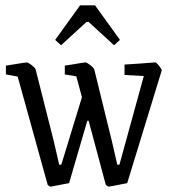

<svg xmlns="http://www.w3.org/2000/svg" viewBox="-20 -688 648 717"><path d="M169 9Q166 9 162 5.5Q158 2 158 2L46 -402L2 -410V-443Q2 -443 12.5 -444.5Q23 -446 37.5 -448.5Q52 -451 64.5 -453Q77 -455 80 -455Q85 -455 98 -445Q111 -435 113 -429L181 -160L201 -73H209L286 -325L265 -403L222 -410V-443Q222 -443 232.5 -444.5Q243 -446 257.5 -448.5Q272 -451 284 -453Q296 -455 299 -455Q304 -455 317 -445Q330 -435 332 -429L398 -160L418 -73H426L517 -404L445 -408V-447Q445 -447 461.5 -448Q478 -449 500 -450.5Q522 -452 539.5 -453.5Q557 -455 560 -455Q564 -455 574 -442.5Q584 -430 584 -425L455 -4Q455 -4 439 -1Q423 2 406 5.5Q389 9 386 9Q384 9 379.5 5.5Q375 2 375 2L311 -237H306L238 -4Q238 -4 221.5 -1Q205 2 188 5.5Q171 9 169 9ZM208 -519 186 -539 279 -668H335L428 -539L406 -519L311 -606H303Z"/></svg>

Font: Grenze Gotisch Light
Style: Regular
Weight: 300
Designer: Renata Polastri
Foundry: Omnibus-Type
Version: Version 1.001